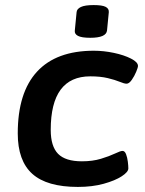

<svg xmlns="http://www.w3.org/2000/svg" viewBox="-20 -730 573 757"><path d="M287 7Q165 7 107.5 -44.5Q50 -96 50 -204Q50 -365 126 -447.5Q202 -530 350 -530Q389 -530 429 -521.5Q469 -513 496.5 -499Q524 -485 524 -470Q524 -464 517 -447Q510 -430 499.5 -415Q489 -400 479 -400Q470 -400 452 -407.5Q434 -415 405 -422Q376 -429 336 -429Q180 -429 180 -218Q180 -153 209 -123.5Q238 -94 303 -94Q345 -94 378 -104Q411 -114 433 -124.5Q455 -135 463 -135Q472 -135 477 -122Q482 -109 484 -92.5Q486 -76 486 -66Q486 -52 460 -35Q434 -18 389 -5.5Q344 7 287 7ZM336 -581Q302 -581 287.5 -588.5Q273 -596 275 -610L282 -682Q283 -695 299 -702.5Q315 -710 349 -710Q383 -710 396.5 -703Q410 -696 409 -682L402 -610Q399 -581 336 -581Z"/></svg>

Font: Asap Semi Expanded Semi Expanded SemiBold
Style: Italic
Weight: 600
Width: 6
Italic angle: -6°
Designer: Pablo Cosgaya
Foundry: Omnibus-Type
Version: Version 3.001; ttfautohint (v1.8.4.7-5d5b)